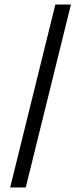

<svg xmlns="http://www.w3.org/2000/svg" viewBox="-20 -830 334 850"><path d="M94 0H25L225 -810H294Z"/></svg>

Font: TypoPRO Sinkin Sans
Style: 300 Light Italic
Weight: 300
Italic angle: -112°
Designer: Keith Bates
Foundry: K-Type
Version: Sinkin Sans (version 1.0)  by Keith Bates   •   © 2014   www